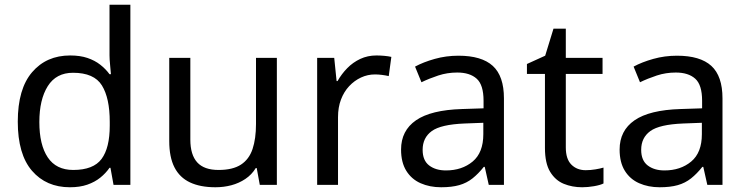

<svg xmlns="http://www.w3.org/2000/svg" viewBox="-20 -780 3149 810"><path d="M275 10Q175 10 115 -59.5Q55 -129 55 -267Q55 -405 115.5 -475.5Q176 -546 276 -546Q318 -546 349 -535.5Q380 -525 403 -507Q426 -489 442 -467H448Q447 -480 444.5 -505.5Q442 -531 442 -546V-760H530V0H459L446 -72H442Q426 -49 403 -30.5Q380 -12 348.5 -1Q317 10 275 10ZM289 -63Q374 -63 408.5 -109.5Q443 -156 443 -250V-266Q443 -366 410 -419.5Q377 -473 288 -473Q217 -473 181.5 -416.5Q146 -360 146 -265Q146 -169 181.5 -116Q217 -63 289 -63Z M1148 -536V0H1076L1063 -71H1059Q1042 -43 1015 -25Q988 -7 956 1.5Q924 10 889 10Q825 10 781.5 -10.5Q738 -31 716 -74Q694 -117 694 -185V-536H783V-191Q783 -127 812 -95Q841 -63 902 -63Q962 -63 996.5 -85.5Q1031 -108 1045.5 -151.5Q1060 -195 1060 -257V-536Z M1568 -546Q1583 -546 1600.5 -544.5Q1618 -543 1631 -540L1620 -459Q1607 -462 1591.5 -464Q1576 -466 1562 -466Q1531 -466 1503 -453Q1475 -440 1453 -416.5Q1431 -393 1418.5 -360Q1406 -327 1406 -286V0H1318V-536H1390L1400 -438H1404Q1421 -468 1445 -492.5Q1469 -517 1500 -531.5Q1531 -546 1568 -546Z M1914 -545Q2012 -545 2059 -502Q2106 -459 2106 -365V0H2042L2025 -76H2021Q1998 -47 1973.5 -27.5Q1949 -8 1917.5 1Q1886 10 1841 10Q1793 10 1754.5 -7Q1716 -24 1694 -59.5Q1672 -95 1672 -149Q1672 -229 1735 -272.5Q1798 -316 1929 -320L2020 -323V-355Q2020 -422 1991 -448Q1962 -474 1909 -474Q1867 -474 1829 -461.5Q1791 -449 1758 -433L1731 -499Q1766 -518 1814 -531.5Q1862 -545 1914 -545ZM1940 -259Q1840 -255 1801.5 -227Q1763 -199 1763 -148Q1763 -103 1790.5 -82Q1818 -61 1861 -61Q1929 -61 1974 -98.5Q2019 -136 2019 -214V-262Z M2451 -62Q2471 -62 2492 -65.5Q2513 -69 2526 -73V-6Q2512 1 2486 5.5Q2460 10 2436 10Q2394 10 2358.5 -4.5Q2323 -19 2301 -55Q2279 -91 2279 -156V-468H2203V-510L2280 -545L2315 -659H2367V-536H2522V-468H2367V-158Q2367 -109 2390.5 -85.5Q2414 -62 2451 -62Z M2836 -545Q2934 -545 2981 -502Q3028 -459 3028 -365V0H2964L2947 -76H2943Q2920 -47 2895.5 -27.5Q2871 -8 2839.5 1Q2808 10 2763 10Q2715 10 2676.5 -7Q2638 -24 2616 -59.5Q2594 -95 2594 -149Q2594 -229 2657 -272.5Q2720 -316 2851 -320L2942 -323V-355Q2942 -422 2913 -448Q2884 -474 2831 -474Q2789 -474 2751 -461.5Q2713 -449 2680 -433L2653 -499Q2688 -518 2736 -531.5Q2784 -545 2836 -545ZM2862 -259Q2762 -255 2723.5 -227Q2685 -199 2685 -148Q2685 -103 2712.5 -82Q2740 -61 2783 -61Q2851 -61 2896 -98.5Q2941 -136 2941 -214V-262Z"/></svg>

Font: ukannada85
Style: Book
Weight: 400
Designer: Jelle Bosma - Monotype Design Team
Foundry: Monotype Imaging Inc.
Version: Version 2.003